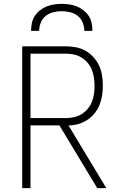

<svg xmlns="http://www.w3.org/2000/svg" viewBox="-20 -975 640 995"><path d="M95 0V-735H320Q347 -735 373.5 -730Q400 -725 423 -712Q446 -699 464.5 -678.5Q483 -658 494 -634Q505 -610 509 -583Q513 -556 513 -530Q513 -504 509 -479Q505 -454 495.5 -430.5Q486 -407 469.5 -387Q453 -367 431.5 -353Q410 -339 385.5 -332Q361 -325 335 -325L531 0H484L288 -325H138V0ZM138 -363H320Q342 -363 363 -367.5Q384 -372 402 -383Q420 -394 434 -410.5Q448 -427 456 -446.5Q464 -466 467 -487.5Q470 -509 470 -530Q470 -551 467 -572Q464 -593 456 -613Q448 -633 434 -649.5Q420 -666 402 -677Q384 -688 363 -692.5Q342 -697 320 -697H138ZM141 -815Q141 -835 145 -855Q149 -875 160 -892Q171 -909 187 -921.5Q203 -934 221.5 -941.5Q240 -949 260 -952Q280 -955 300 -955Q320 -955 340 -952Q360 -949 378.5 -941.5Q397 -934 413 -921.5Q429 -909 440 -892Q451 -875 455 -855Q459 -835 459 -815H417Q417 -837 408.5 -858Q400 -879 383 -892.5Q366 -906 344 -911.5Q322 -917 300 -917Q278 -917 256 -911.5Q234 -906 217 -892.5Q200 -879 191.5 -858Q183 -837 183 -815Z"/></svg>

Font: Iosevka SS04 XLt Ex
Style: Regular
Weight: 200
Width: 7
Monospace: yes
Designer: Belleve Invis
Foundry: Belleve Invis
Version: Version 19.0.0; ttfautohint (v1.8.4)